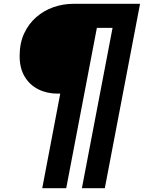

<svg xmlns="http://www.w3.org/2000/svg" viewBox="-20 -740 756 1009"><path d="M282 -248Q226.3 -248 181.1 -270.8Q135.9 -293.5 109.5 -337.6Q83.2 -381.6 83.2 -445.6Q83.2 -513 106.7 -563.8Q130.2 -614.6 170.3 -649.7Q210.5 -684.8 261.2 -702.4Q311.9 -720 366.7 -720H716L530.8 249.2H410.4L571.5 -593.6H489.1L328 249.2H202L296.6 -248Z"/></svg>

Font: Kufam
Style: Italic
Weight: 400
Italic angle: -11°
Designer: Artur Schmal
Foundry: Original Type
Version: Version 1.301; ttfautohint (v1.8.3)